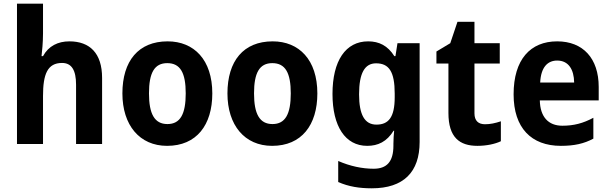

<svg xmlns="http://www.w3.org/2000/svg" viewBox="-20 -780 3301 1040"><path d="M213 -599V-760H72V0H213V-260C213 -378 237 -439 316 -439C368 -439 392 -400 392 -321V0H533V-358C533 -492 466 -556 356 -556C294 -556 243 -531 213 -476H205C208 -500 213 -553 213 -599Z M1130 -274C1130 -456 1031 -556 888 -556C730 -556 643 -450 643 -274C643 -102 736 10 885 10C1045 10 1130 -103 1130 -274ZM787 -274C787 -385 816 -438 886 -438C957 -438 986 -385 986 -274C986 -163 957 -108 887 -108C817 -108 787 -163 787 -274Z M1699 -274C1699 -456 1600 -556 1457 -556C1299 -556 1212 -450 1212 -274C1212 -102 1305 10 1454 10C1614 10 1699 -103 1699 -274ZM1356 -274C1356 -385 1385 -438 1455 -438C1526 -438 1555 -385 1555 -274C1555 -163 1526 -108 1456 -108C1386 -108 1356 -163 1356 -274Z M1974 -556C1852 -556 1781 -451 1781 -271C1781 -96 1850 10 1969 10C2027 10 2075 -12 2112 -72H2115C2113 -52 2111 -25 2111 -1V9C2111 96 2075 134 2004 134C1942 134 1876 120 1812 92V206C1869 231 1927 240 1994 240C2166 240 2253 152 2253 -11V-546H2133L2122 -476H2116C2080 -533 2033 -556 1974 -556ZM2017 -437C2087 -437 2118 -392 2118 -273V-253C2118 -144 2084 -105 2019 -105C1955 -105 1925 -159 1925 -269C1925 -383 1955 -437 2017 -437Z M2607 -107C2571 -107 2550 -126 2550 -166V-436H2687V-546H2550V-662H2458L2419 -546L2344 -501V-436H2409V-168C2409 -36 2469 10 2566 10C2615 10 2662 0 2693 -15V-123C2663 -113 2636 -107 2607 -107Z M2998 -556C2853 -556 2762 -458 2762 -269C2762 -87 2858 10 3018 10C3091 10 3144 -2 3194 -29V-142C3138 -112 3088 -99 3026 -99C2950 -99 2906 -147 2904 -236H3223V-309C3223 -464 3138 -556 2998 -556ZM2998 -452C3060 -452 3089 -403 3090 -333H2906C2910 -417 2947 -452 2998 -452Z"/></svg>

Font: Noto Sans Sinhala UI SemiCondensed
Style: Bold
Weight: 700
Width: 4
Designer: Jelle Bosma - Monotype Design Team
Foundry: Monotype Imaging Inc.
Version: Version 2.006